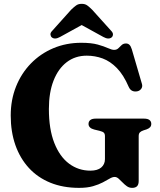

<svg xmlns="http://www.w3.org/2000/svg" viewBox="-20 -936 814 976"><path d="M685 -16Q685 2 676.8 10.5Q668.5 19 651.5 19Q637 19 625.2 10.8Q613.5 2.5 603 -8.5Q592.5 -19.5 582.8 -28Q573 -36.5 563 -36.5Q551.5 -36.5 537.2 -28Q523 -19.5 502.5 -8.8Q482 2 452.8 10.5Q423.5 19 382 19Q300.5 19 236 -7.2Q171.5 -33.5 126.8 -82.2Q82 -131 58.2 -198.5Q34.5 -266 34.5 -349Q34.5 -428.5 61.5 -496Q88.5 -563.5 137.2 -613.5Q186 -663.5 251.2 -691Q316.5 -718.5 393 -718.5Q444.5 -718.5 476.8 -709.5Q509 -700.5 528.5 -691.5Q548 -682.5 560 -682.5Q573.5 -682.5 581.8 -690.8Q590 -699 598.5 -707Q607 -715 620.5 -715Q631 -715 638 -708.2Q645 -701.5 650 -685.5L701.5 -509.5Q705.5 -496 698.5 -485.5Q691.5 -475 678.5 -472Q664 -469 652.5 -474.2Q641 -479.5 634.5 -494Q608 -555.5 574.2 -590Q540.5 -624.5 501.8 -638.8Q463 -653 421 -653Q362.5 -653 319.2 -620Q276 -587 252.2 -526.2Q228.5 -465.5 228.5 -382Q228.5 -279.5 256 -209.5Q283.5 -139.5 331.2 -104Q379 -68.5 439.5 -68.5Q457.5 -68.5 471.2 -72.5Q485 -76.5 494.2 -84.2Q503.5 -92 508.5 -102.8Q513.5 -113.5 513.5 -127V-244Q513.5 -255.5 508 -261.2Q502.5 -267 486 -271L459 -277.5Q445 -281 437.5 -288.2Q430 -295.5 430 -306Q430 -318.5 439 -325.8Q448 -333 466.5 -333H712Q731 -333 740 -325.8Q749 -318.5 749 -306.5Q749 -296 743.2 -289.5Q737.5 -283 725.5 -278.5L710 -273.5Q697.5 -269.5 691.2 -263.2Q685 -257 685 -244ZM434 -830H356.5L505.5 -748Q532 -733.5 547.5 -746Q553.5 -751 554.2 -760.2Q555 -769.5 544.5 -780L448.5 -886.5Q435 -900 423.8 -908.2Q412.5 -916.5 395.5 -916.5Q378 -916.5 366.8 -908.2Q355.5 -900 341.5 -886.5L246 -780Q235.5 -769.5 236.5 -760.2Q237.5 -751 243.5 -746Q258.5 -733.5 285 -748Z"/></svg>

Font: Fraunces
Style: Bold
Weight: 700
Version: Version 1.000;[b76b70a41]